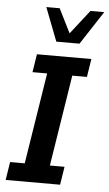

<svg xmlns="http://www.w3.org/2000/svg" viewBox="-56 -838 497 875"><g transform="rotate(5 192.5 -400.5)"><path d="M4 0 17 -83H84L150 -500H83L96 -583H345L332 -500H265L199 -83H266L253 0ZM179 -648 120 -801H181L236 -691L322 -801H385L285 -648Z"/></g></svg>

Font: Rokkitt SemiBold SemiBold
Style: Italic
Weight: 600
Italic angle: -9°
Version: Version 3.103